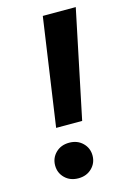

<svg xmlns="http://www.w3.org/2000/svg" viewBox="-110 -755 550 815"><g transform="rotate(-15 165.0 -347.5)"><path d="M94.5 -226.2 162.8 -700H307.7L208.9 -226.2ZM131.1 5Q95 5 72 -17.6Q49 -40.2 49 -73Q49 -105.9 72.1 -128.6Q95.1 -151.2 131.2 -151.2Q167.3 -151.2 190.3 -128.6Q213.4 -106 213.4 -73.2Q213.4 -40.3 190.3 -17.7Q167.2 5 131.1 5Z"/></g></svg>

Font: DM Sans 9pt
Style: Italic
Weight: 400
Italic angle: -10°
Designer: Colophon Foundry, Jonny Pinhorn
Foundry: Colophon Foundry
Version: Version 4.004